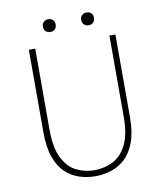

<svg xmlns="http://www.w3.org/2000/svg" viewBox="-88 -864 806 948"><g transform="rotate(-10 315.0 -390.0)"><path d="M314 12Q274 12 235.5 0Q197 -12 166 -40.5Q135 -69 116.5 -119.5Q98 -170 98 -246V-660H130V-254Q130 -163 156 -111.5Q182 -60 224 -39Q266 -18 314 -18Q363 -18 406 -39Q449 -60 475.5 -111.5Q502 -163 502 -254V-660H532V-246Q532 -170 513 -119.5Q494 -69 462.5 -40.5Q431 -12 392.5 0Q354 12 314 12ZM218 -728Q205 -728 195.5 -736.5Q186 -745 186 -760Q186 -775 195.5 -783.5Q205 -792 218 -792Q232 -792 241 -783.5Q250 -775 250 -760Q250 -745 241 -736.5Q232 -728 218 -728ZM410 -728Q397 -728 387.5 -736.5Q378 -745 378 -760Q378 -775 387.5 -783.5Q397 -792 410 -792Q424 -792 433 -783.5Q442 -775 442 -760Q442 -745 433 -736.5Q424 -728 410 -728Z"/></g></svg>

Font: Mada ExtraLight
Style: Regular
Weight: 250
Designer: Khaled Hosny
Version: Version 1.5